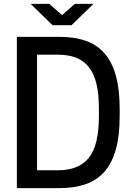

<svg xmlns="http://www.w3.org/2000/svg" viewBox="-20 -970 687 990"><path d="M597 -370Q597 -269 577 -198.5Q557 -128 518 -84Q479 -40 421 -20Q363 0 286 0H67V-780H286Q363 -780 421 -760Q479 -740 518 -696Q557 -652 577 -581.5Q597 -511 597 -410ZM279 -92Q387 -92 438.5 -157Q490 -222 490 -370V-410Q490 -484 477.5 -537Q465 -590 438.5 -623.5Q412 -657 372.5 -672.5Q333 -688 279 -688H171V-92ZM234 -950 300 -892 366 -950H462L349 -840H251L138 -950Z"/></svg>

Font: Cooper Hewitt
Style: Regular
Weight: 707
Designer: Village Type and Design LLC
Foundry: Cooper Hewitt Smithsonian Design Museum
Version: 1.000